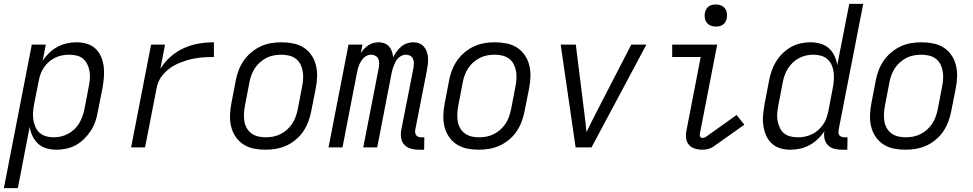

<svg xmlns="http://www.w3.org/2000/svg" viewBox="-47 -760 5017 990"><path d="M-27 210 117 -530H189L173 -446Q187 -468 206.5 -487Q226 -506 249.5 -518.5Q273 -531 298 -536.5Q323 -542 348 -542Q376 -542 402 -534Q428 -526 446.5 -508Q465 -490 475 -465.5Q485 -441 488 -414.5Q491 -388 488.5 -359.5Q486 -331 481 -303L457 -183Q453 -158 444.5 -133.5Q436 -109 421.5 -86.5Q407 -64 387.5 -44.5Q368 -25 344.5 -12Q321 1 295 6.5Q269 12 245 12Q218 12 193 5Q168 -2 150 -18.5Q132 -35 121 -57.5Q110 -80 106 -106L45 210ZM230 -52Q248 -52 266.5 -56Q285 -60 303 -69.5Q321 -79 336 -93Q351 -107 361 -124Q371 -141 377.5 -159Q384 -177 388 -195L411 -315Q415 -335 416.5 -355Q418 -375 414.5 -393.5Q411 -412 403 -429Q395 -446 381 -457.5Q367 -469 348 -473.5Q329 -478 309 -478Q292 -478 273.5 -474.5Q255 -471 237.5 -462.5Q220 -454 205.5 -441.5Q191 -429 180 -413Q169 -397 162.5 -379.5Q156 -362 153 -344L129 -224Q125 -203 123.5 -182.5Q122 -162 125 -142.5Q128 -123 135.5 -105.5Q143 -88 157 -75.5Q171 -63 190 -57.5Q209 -52 230 -52Z M629 0 732 -530H804L780 -405Q801 -440 833 -468Q865 -496 902.5 -512.5Q940 -529 979 -535.5Q1018 -542 1056 -542V-466Q1038 -466 1020.5 -465.5Q1003 -465 985.5 -463Q968 -461 950 -457.5Q932 -454 914.5 -448.5Q897 -443 879.5 -436Q862 -429 846 -419.5Q830 -410 815.5 -397.5Q801 -385 789 -370Q777 -355 770 -337.5Q763 -320 760 -303L701 0Z M1322 12Q1291 12 1261.5 6Q1232 0 1208 -15.5Q1184 -31 1168 -54.5Q1152 -78 1145 -106.5Q1138 -135 1139 -165.5Q1140 -196 1146 -227L1169 -347Q1174 -373 1184 -399Q1194 -425 1210.5 -448.5Q1227 -472 1250 -491Q1273 -510 1298.5 -521.5Q1324 -533 1351 -537.5Q1378 -542 1404 -542Q1435 -542 1465 -536Q1495 -530 1519 -514.5Q1543 -499 1559 -475.5Q1575 -452 1582 -423.5Q1589 -395 1588 -364.5Q1587 -334 1581 -303L1557 -183Q1552 -157 1542 -131Q1532 -105 1516 -81.5Q1500 -58 1477 -39Q1454 -20 1428 -8.5Q1402 3 1375 7.5Q1348 12 1322 12ZM1323 -52Q1342 -52 1361 -55.5Q1380 -59 1398.5 -68Q1417 -77 1432.5 -91Q1448 -105 1459.5 -122Q1471 -139 1477.5 -158Q1484 -177 1488 -195L1511 -315Q1515 -336 1516 -356Q1517 -376 1513.5 -395Q1510 -414 1501 -430.5Q1492 -447 1477 -458Q1462 -469 1443 -473.5Q1424 -478 1404 -478Q1385 -478 1365.5 -474.5Q1346 -471 1328 -462Q1310 -453 1294 -439Q1278 -425 1267 -408Q1256 -391 1249 -372Q1242 -353 1239 -335L1216 -215Q1212 -194 1211 -174Q1210 -154 1213 -135Q1216 -116 1225.5 -99.5Q1235 -83 1250 -72Q1265 -61 1284 -56.5Q1303 -52 1323 -52Z M2140 12H2112Q2091 12 2071.5 6.5Q2052 1 2038.5 -13Q2025 -27 2021.5 -47.5Q2018 -68 2022 -90L2085 -410Q2087 -423 2087 -435Q2087 -447 2082.5 -457Q2078 -467 2068 -472.5Q2058 -478 2046 -478Q2035 -478 2025 -473.5Q2015 -469 2007 -461Q1999 -453 1993.5 -443Q1988 -433 1984 -423Q1980 -413 1977 -403Q1974 -393 1972 -382L1898 0H1826L1906 -410Q1908 -423 1908 -435Q1908 -447 1903.5 -457Q1899 -467 1888.5 -472.5Q1878 -478 1866 -478Q1856 -478 1845.5 -473.5Q1835 -469 1827.5 -461Q1820 -453 1814 -443Q1808 -433 1804 -423Q1800 -413 1797.5 -403Q1795 -393 1793 -382L1719 0H1647L1750 -530H1822L1813 -486Q1821 -498 1831 -508.5Q1841 -519 1853 -527Q1865 -535 1878.5 -538.5Q1892 -542 1905 -542Q1921 -542 1935.5 -536.5Q1950 -531 1959.5 -520Q1969 -509 1974 -494Q1979 -479 1980 -464Q1987 -479 1997.5 -493.5Q2008 -508 2021.5 -519.5Q2035 -531 2051.5 -536.5Q2068 -542 2084 -542Q2101 -542 2115.5 -536Q2130 -530 2139.5 -518.5Q2149 -507 2154 -492.5Q2159 -478 2160 -462Q2161 -446 2159 -429.5Q2157 -413 2154 -396L2094 -90Q2093 -82 2094 -74.5Q2095 -67 2099.5 -62Q2104 -57 2110.5 -54.5Q2117 -52 2125 -52H2141Z M2422 12Q2391 12 2361.5 6Q2332 0 2308 -15.5Q2284 -31 2268 -54.5Q2252 -78 2245 -106.5Q2238 -135 2239 -165.5Q2240 -196 2246 -227L2269 -347Q2274 -373 2284 -399Q2294 -425 2310.5 -448.5Q2327 -472 2350 -491Q2373 -510 2398.5 -521.5Q2424 -533 2451 -537.5Q2478 -542 2504 -542Q2535 -542 2565 -536Q2595 -530 2619 -514.5Q2643 -499 2659 -475.5Q2675 -452 2682 -423.5Q2689 -395 2688 -364.5Q2687 -334 2681 -303L2657 -183Q2652 -157 2642 -131Q2632 -105 2616 -81.5Q2600 -58 2577 -39Q2554 -20 2528 -8.5Q2502 3 2475 7.5Q2448 12 2422 12ZM2423 -52Q2442 -52 2461 -55.5Q2480 -59 2498.5 -68Q2517 -77 2532.5 -91Q2548 -105 2559.5 -122Q2571 -139 2577.5 -158Q2584 -177 2588 -195L2611 -315Q2615 -336 2616 -356Q2617 -376 2613.5 -395Q2610 -414 2601 -430.5Q2592 -447 2577 -458Q2562 -469 2543 -473.5Q2524 -478 2504 -478Q2485 -478 2465.5 -474.5Q2446 -471 2428 -462Q2410 -453 2394 -439Q2378 -425 2367 -408Q2356 -391 2349 -372Q2342 -353 2339 -335L2316 -215Q2312 -194 2311 -174Q2310 -154 2313 -135Q2316 -116 2325.5 -99.5Q2335 -83 2350 -72Q2365 -61 2384 -56.5Q2403 -52 2423 -52Z M2921 0 2844 -530H2922L2966 -177Q2969 -152 2972 -127.5Q2975 -103 2977 -79Q2989 -103 3001 -127.5Q3013 -152 3026 -177L3208 -530H3286L3003 0Z M3574 12Q3554 12 3536 6.5Q3518 1 3506 -12.5Q3494 -26 3491 -45Q3488 -64 3492 -84L3566 -466H3419V-530H3651L3562 -72Q3560 -64 3563 -56.5Q3566 -49 3574 -49Q3578 -49 3583 -50Q3588 -51 3591 -53L3751 -167L3791 -117L3630 -3Q3618 5 3603 8.5Q3588 12 3574 12ZM3644 -623Q3630 -623 3617.5 -628Q3605 -633 3597 -643.5Q3589 -654 3587 -668Q3585 -682 3588 -696Q3590 -705 3595 -713.5Q3600 -722 3608 -727.5Q3616 -733 3625.5 -735Q3635 -737 3644 -737Q3658 -737 3670.5 -732Q3683 -727 3691 -716.5Q3699 -706 3701 -692Q3703 -678 3700 -664Q3698 -655 3693 -646.5Q3688 -638 3680 -632.5Q3672 -627 3662.5 -625Q3653 -623 3644 -623Z M4028 12Q4000 12 3974.5 4Q3949 -4 3930.5 -22Q3912 -40 3902 -64.5Q3892 -89 3888.5 -115.5Q3885 -142 3888 -170.5Q3891 -199 3896 -227L3919 -347Q3924 -372 3932.5 -396.5Q3941 -421 3955 -443.5Q3969 -466 3989 -485.5Q4009 -505 4032.5 -518Q4056 -531 4081.5 -536.5Q4107 -542 4131 -542Q4158 -542 4183 -535Q4208 -528 4226.5 -511.5Q4245 -495 4255.5 -472.5Q4266 -450 4270 -424L4332 -740H4404L4277 -90Q4276 -82 4276.5 -74.5Q4277 -67 4281.5 -62Q4286 -57 4293 -54.5Q4300 -52 4307 -52H4323L4322 12H4294Q4274 12 4254.5 7Q4235 2 4222 -11.5Q4209 -25 4204.5 -44.5Q4200 -64 4204 -84Q4190 -62 4170 -43Q4150 -24 4127 -11.5Q4104 1 4078.5 6.5Q4053 12 4028 12ZM4068 -52Q4085 -52 4103 -55.5Q4121 -59 4139 -67.5Q4157 -76 4171 -88.5Q4185 -101 4196.5 -117Q4208 -133 4214 -150.5Q4220 -168 4224 -186L4247 -306Q4251 -327 4252.5 -347.5Q4254 -368 4251.5 -387.5Q4249 -407 4241.5 -424.5Q4234 -442 4220 -454.5Q4206 -467 4187 -472.5Q4168 -478 4147 -478Q4129 -478 4110 -474Q4091 -470 4073 -460.5Q4055 -451 4040.5 -437Q4026 -423 4015.5 -406Q4005 -389 3998.5 -371Q3992 -353 3989 -335L3966 -215Q3962 -195 3960.5 -175Q3959 -155 3962.5 -136.5Q3966 -118 3974 -101Q3982 -84 3996 -72.5Q4010 -61 4029 -56.5Q4048 -52 4068 -52Z M4622 12Q4591 12 4561.5 6Q4532 0 4508 -15.5Q4484 -31 4468 -54.5Q4452 -78 4445 -106.5Q4438 -135 4439 -165.5Q4440 -196 4446 -227L4469 -347Q4474 -373 4484 -399Q4494 -425 4510.5 -448.5Q4527 -472 4550 -491Q4573 -510 4598.5 -521.5Q4624 -533 4651 -537.5Q4678 -542 4704 -542Q4735 -542 4765 -536Q4795 -530 4819 -514.5Q4843 -499 4859 -475.5Q4875 -452 4882 -423.5Q4889 -395 4888 -364.5Q4887 -334 4881 -303L4857 -183Q4852 -157 4842 -131Q4832 -105 4816 -81.5Q4800 -58 4777 -39Q4754 -20 4728 -8.5Q4702 3 4675 7.5Q4648 12 4622 12ZM4623 -52Q4642 -52 4661 -55.5Q4680 -59 4698.5 -68Q4717 -77 4732.5 -91Q4748 -105 4759.5 -122Q4771 -139 4777.5 -158Q4784 -177 4788 -195L4811 -315Q4815 -336 4816 -356Q4817 -376 4813.5 -395Q4810 -414 4801 -430.5Q4792 -447 4777 -458Q4762 -469 4743 -473.5Q4724 -478 4704 -478Q4685 -478 4665.5 -474.5Q4646 -471 4628 -462Q4610 -453 4594 -439Q4578 -425 4567 -408Q4556 -391 4549 -372Q4542 -353 4539 -335L4516 -215Q4512 -194 4511 -174Q4510 -154 4513 -135Q4516 -116 4525.5 -99.5Q4535 -83 4550 -72Q4565 -61 4584 -56.5Q4603 -52 4623 -52Z"/></svg>

Font: Lode
Style: Italic
Weight: 400
Italic angle: -11°
Monospace: yes
Designer: Belleve Invis
Foundry: Belleve Invis
Version: Version 29.2.0; ttfautohint (v1.8.3)